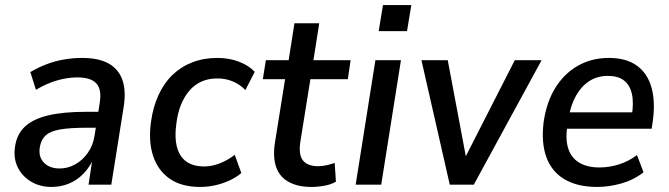

<svg xmlns="http://www.w3.org/2000/svg" viewBox="-20 -730 2643 759"><path d="M184 9Q137 9 102 -12.5Q67 -34 50 -69Q33 -104 39 -147Q45 -197 77 -228Q109 -259 169 -273.5Q229 -288 320 -288H382L373 -225H322Q258 -225 219 -218.5Q180 -212 161 -195Q142 -178 137 -146Q132 -108 154.5 -86Q177 -64 216 -64Q248 -64 277 -80Q306 -96 327 -125.5Q348 -155 354 -195L374 -322Q383 -375 361.5 -399.5Q340 -424 286 -424Q248 -424 207 -412.5Q166 -401 122 -375L100 -445Q130 -463 164 -476Q198 -489 234 -495Q270 -501 305 -501Q369 -501 408.5 -479.5Q448 -458 463.5 -415Q479 -372 469 -308L420 0H330L346 -106H351Q335 -69 309.5 -43Q284 -17 252 -4Q220 9 184 9Z M771 9Q698 9 651.5 -23Q605 -55 585.5 -113Q566 -171 577 -249Q585 -307 606.5 -354Q628 -401 661.5 -433.5Q695 -466 740 -483.5Q785 -501 839 -501Q886 -501 925 -486Q964 -471 987 -446L950 -374Q929 -396 900.5 -408Q872 -420 839 -420Q805 -420 777.5 -408Q750 -396 729.5 -372.5Q709 -349 695.5 -316Q682 -283 677 -240Q666 -158 694 -115Q722 -72 787 -72Q818 -72 849.5 -84.5Q881 -97 908 -118L934 -46Q914 -29 887 -16.5Q860 -4 830.5 2.5Q801 9 771 9Z M1211 9Q1157 9 1121 -11Q1085 -31 1071.5 -70Q1058 -109 1067 -167L1107 -417H1019L1031 -492H1121L1144 -638H1242L1219 -492H1366L1355 -417H1207L1168 -174Q1159 -120 1177 -96.5Q1195 -73 1238 -73Q1255 -73 1272 -77Q1289 -81 1303 -86L1308 -12Q1290 -1 1263.5 4Q1237 9 1211 9Z M1477 -607 1494 -710H1606L1589 -607ZM1386 0 1464 -492H1565L1487 0Z M1758 0 1646 -492H1750L1826 -88H1809L2015 -492H2121L1853 0Z M2341 9Q2263 9 2212 -21Q2161 -51 2140 -108.5Q2119 -166 2129 -247Q2140 -325 2174.5 -381.5Q2209 -438 2263.5 -469.5Q2318 -501 2387 -501Q2455 -501 2497 -471Q2539 -441 2555 -385.5Q2571 -330 2561 -254L2556 -221H2205L2215 -286H2496L2477 -269Q2486 -323 2478 -358.5Q2470 -394 2446.5 -412Q2423 -430 2383 -430Q2342 -430 2310.5 -410Q2279 -390 2258 -353.5Q2237 -317 2228 -266L2224 -240Q2214 -184 2225.5 -145.5Q2237 -107 2269 -87.5Q2301 -68 2350 -68Q2388 -68 2426.5 -80Q2465 -92 2498 -117L2524 -49Q2486 -19 2437 -5Q2388 9 2341 9Z"/></svg>

Font: Nunito Sans 10pt SemiCondensed SemiBold
Style: Italic
Weight: 600
Width: 4
Italic angle: -9°
Designer: Vernon Adams
Foundry: Vernon Adams
Version: Version 3.101;gftools[0.9.27]